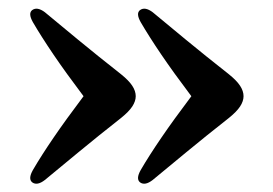

<svg xmlns="http://www.w3.org/2000/svg" viewBox="-20 -465 635 447"><path d="M547 -241Q547 -229.5 539 -217.2Q531 -205 513 -190.5Q459 -148 413.2 -110.2Q367.5 -72.5 335.5 -46Q317.5 -32 306 -40.5Q296 -48.5 307.5 -69Q327 -102.5 355.5 -144.2Q384 -186 425.5 -241Q384 -296 355.5 -338Q327 -380 307.5 -413.5Q296 -434 306 -441.5Q317.5 -450 335.5 -436.5Q367.5 -410 413.2 -372.2Q459 -334.5 513 -292Q531 -277.5 539 -265.2Q547 -253 547 -241ZM296 -241Q296 -229.5 288 -217.2Q280 -205 262 -190.5Q208 -148 162.2 -110.2Q116.5 -72.5 84.5 -46Q66.5 -32 55 -40.5Q45 -48.5 56.5 -69Q76 -102.5 104.5 -144.2Q133 -186 174.5 -241Q133 -296 104.5 -338Q76 -380 56.5 -413.5Q45 -434 55 -441.5Q66.5 -450 84.5 -436.5Q116.5 -410 162.2 -372.2Q208 -334.5 262 -292Q280 -277.5 288 -265.2Q296 -253 296 -241Z"/></svg>

Font: Fraunces 9pt S000 SemiBold
Style: Regular
Weight: 600
Version: Version 1.000; ttfautohint (v1.8.3)